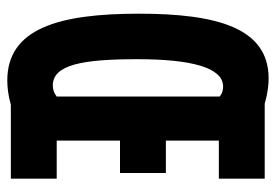

<svg xmlns="http://www.w3.org/2000/svg" viewBox="-138 -628 775 540"><g transform="rotate(90 250.0 -357.5)"><path d="M206 10C226 10 250 7 274 0H482V-129H375V-307H466V-436H375V-585H482V-714H271C240 -723 216 -725 200 -725C58 -725 18 -580 18 -360C18 -134 60 10 206 10ZM220 -118C161 -118 146 -203 146 -356C146 -506 169 -597 223 -597C231 -597 243 -595 251 -587V-129C242 -122 232 -118 220 -118Z"/></g></svg>

Font: Noto Sans Mono ExtraCondensed ExtraBold
Style: Regular
Weight: 800
Width: 2
Designer: Monotype Design Team
Foundry: Monotype Imaging Inc.
Version: Version 2.014